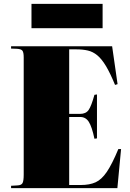

<svg xmlns="http://www.w3.org/2000/svg" viewBox="-20 -968 668 988"><path d="M37 0V-12L71 -14Q90 -15 96 -26Q102 -37 102 -70V-673Q102 -698 95.5 -707Q89 -716 66 -717L37 -718V-730H557L585 -535L572 -531Q547 -592 525 -628.5Q503 -665 480.5 -683.5Q458 -702 432 -708Q406 -714 373 -714H336V-382H392Q422 -382 436 -402Q450 -422 466 -480L479 -482V-256L466 -254Q453 -316 437 -341Q421 -366 393 -366H336V-16H396Q441 -16 472 -30Q503 -44 530 -84Q557 -124 589 -201H603L584 0ZM142 -823V-948H508V-823Z"/></svg>

Font: Literata 72pt Black
Style: Regular
Weight: 900
Designer: Latin by Veronika Burian and Jose Scaglione. Greek by Irene Vlachou. Cyrillic by Vera Evstafieva.
Foundry: TypeTogether
Version: Version 3.002